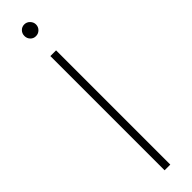

<svg xmlns="http://www.w3.org/2000/svg" viewBox="-306 -854 832 832"><g transform="rotate(-45 109.5 -438.5)"><path d="M92 -700H127V0H92ZM74 -841Q74 -856 84 -866.5Q94 -877 109 -877Q124 -877 134.5 -866Q145 -855 145 -841Q145 -826 134.5 -815.5Q124 -805 109 -805Q94 -805 84 -815.5Q74 -826 74 -841Z"/></g></svg>

Font: Be Vietnam Thin
Style: Regular
Weight: 100
Designer: Gabriel Lam
Foundry: TypeRant
Version: Version 4.000